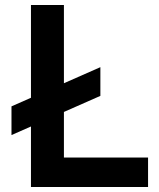

<svg xmlns="http://www.w3.org/2000/svg" viewBox="-20 -749 637 769"><path d="M104 0V-729H236V-93L214 -118H573V0ZM26 -208V-323L382 -480V-365Z"/></svg>

Font: Mona Sans ExtraLight SemiBold
Style: Regular
Weight: 600
Version: Version 2.000